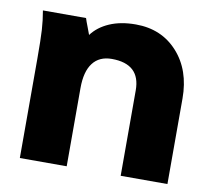

<svg xmlns="http://www.w3.org/2000/svg" viewBox="-67 -640 783 715"><g transform="rotate(10 324.0 -282.5)"><path d="M41 -556.2H204.1Q207.5 -544.9 215.3 -525.1Q223.1 -505.4 226.1 -496.1Q250 -528.3 292 -546.6Q334 -564.9 391.1 -564.9Q488.8 -564.9 549.3 -497.8Q609.9 -430.7 609.9 -323.2V0H433.1V-323.2Q433.1 -422.9 325.2 -422.9Q278.3 -422.9 253.7 -390.6Q229 -358.4 229 -295.9V0H51.8V-377Q51.8 -448.2 49.6 -484.1Q47.4 -520 41 -556.2Z"/></g></svg>

Font: LT Superior Black
Style: Regular
Weight: 900
Designer: Daniel Lyons
Foundry: LyonsType
Version: Version 2.005